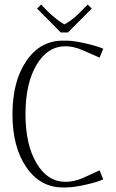

<svg xmlns="http://www.w3.org/2000/svg" viewBox="-20 -822 512 850"><path d="M280.8 -678.2H249L144 -784.2L162.1 -801.8L193.8 -769Q208 -754.9 230.7 -737.3Q253.4 -719.7 265.1 -713.9Q302.7 -734.4 335.9 -769L368.2 -801.8L386.2 -784.2ZM257.8 -642.1H272.9Q306.2 -642.1 360.6 -629.4Q415 -616.7 437 -606L420.9 -566.9L345.2 -600.1Q305.2 -617.2 270 -617.2Q190.4 -617.2 141.6 -534.7Q92.8 -452.1 92.8 -316.9Q92.8 -182.1 141.6 -99.6Q190.4 -17.1 270 -17.1Q307.1 -17.1 345.2 -33.2L420.9 -67.9L437 -27.8Q415 -17.1 360.6 -4.6Q306.2 7.8 272.9 7.8H257.8Q158.2 7.8 96.7 -81.5Q35.2 -170.9 35.2 -315.9Q35.2 -462.4 96.7 -552.2Q158.2 -642.1 257.8 -642.1Z"/></svg>

Font: Resagokr
Style: Light
Weight: 300
Designer: gluk
Foundry: gluk
Version: Version 0.95